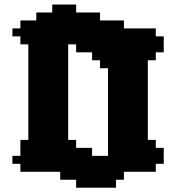

<svg xmlns="http://www.w3.org/2000/svg" viewBox="-20 -806 790 861"><path d="M107.1 -178.6H71.4V-107.1H35.7V-71.4H71.4V-35.7H250V0H321.4V35.7H500V0H535.7V-35.7H678.6V-71.4H714.3V-142.9H678.6V-178.6H642.9V-535.7H678.6V-571.4H714.3V-642.9H678.6V-678.6H535.7V-714.3H428.6V-750H321.4V-785.7H214.3V-750H142.9V-714.3H71.4V-678.6H35.7V-642.9H71.4V-607.1H107.1ZM321.4 -142.9V-178.6H285.7V-607.1H321.4V-571.4H392.9V-535.7H428.6V-500H464.3V-107.1H392.9V-142.9Z"/></svg>

Font: Gossip High Pixel
Style: Regular
Weight: 500
Width: 7
Designer: Deborah Khodanovich
Version: Version 1.001;Glyphs 3.3.1 (3343)